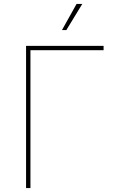

<svg xmlns="http://www.w3.org/2000/svg" viewBox="-20 -962 612 982"><path d="M509.8 -727.5V-705.1H135.7V0H113.3V-727.5ZM296.9 -808.1 371.6 -941.9H400.9L319.3 -808.1Z"/></svg>

Font: Inter Thin
Style: Regular
Weight: 250
Designer: Rasmus Andersson
Foundry: rsms
Version: Version 4.001;git-66647c0bb